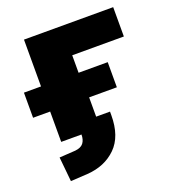

<svg xmlns="http://www.w3.org/2000/svg" viewBox="-128 -609 816 898"><g transform="rotate(-20 280.0 -160.5)"><path d="M72 188 60 66 140 61Q169 58 181 42Q193 26 193 0H92V-151H7V-276H92V-509H536V-363H279V-276H424V-151H286V-55H355V-37Q355 68 299.5 122.5Q244 177 156 183Z"/></g></svg>

Font: Nunito Sans 6pt Black
Style: Regular
Weight: 900
Version: Version 3.101;gftools[0.9.27]